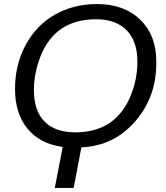

<svg xmlns="http://www.w3.org/2000/svg" viewBox="-20 -718 818 946"><path d="M343 208H250L289 6Q177 -9 115.5 -84Q54 -159 54 -280Q54 -397 105 -494Q157 -592 249 -645Q341 -698 458 -698Q592 -698 671 -621Q750 -544 750 -416Q753 -244 647.5 -121.5Q542 1 381 8ZM454 -623Q308 -623 230 -528Q192 -482 169 -411Q147 -342 147 -275Q147 -173 199 -119.5Q251 -66 351 -66Q447 -66 514 -108Q582 -152 619 -235Q657 -322 657 -414Q657 -515 604 -569Q551 -623 454 -623Z"/></svg>

Font: Libra Sans
Style: Italic
Weight: 400
Italic angle: -12°
Foundry: Context Ltd
Version: Version 1.002